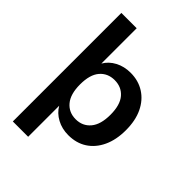

<svg xmlns="http://www.w3.org/2000/svg" viewBox="-253 -816 1107 1107"><g transform="rotate(45 300.0 -262.5)"><path d="M65 180V-705H190V-417Q212 -455 253.5 -477Q295 -499 347 -499Q411 -499 459.5 -468Q508 -437 535 -380.5Q562 -324 562 -245Q562 -167 535 -109.5Q508 -52 460 -21Q412 10 347 10Q295 10 253.5 -12.5Q212 -35 190 -73V180ZM312 -85Q368 -85 402 -125.5Q436 -166 436 -245Q436 -325 402 -364.5Q368 -404 312 -404Q256 -404 222 -364.5Q188 -325 188 -245Q188 -166 222 -125.5Q256 -85 312 -85Z"/></g></svg>

Font: Nunito Sans
Style: Bold
Weight: 700
Designer: Vernon Adams
Foundry: Vernon Adams
Version: Version 3.101; ttfautohint (v1.8.4.7-5d5b);gftools[0.9.27]